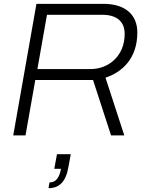

<svg xmlns="http://www.w3.org/2000/svg" viewBox="-20 -706 776 1001"><path d="M49 0H113L164 -289H465L559 0H628L530 -301C614 -329 696 -398 696 -537C696 -624 639 -686 519 -686H170ZM175 -346 225 -629H512C591 -629 630 -592 630 -529C630 -414 546 -346 453 -346ZM233 275C289 275 324 242 337 163L349 98H277L263 174H298C289 222 271 245 238 245Z"/></svg>

Font: Archivo ExtraLight
Style: Italic
Weight: 200
Italic angle: -10°
Designer: Hector Gatti
Foundry: Omnibus-Type
Version: Version 2.001